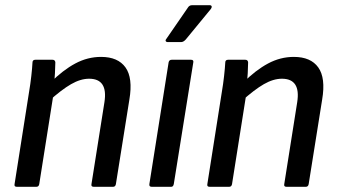

<svg xmlns="http://www.w3.org/2000/svg" viewBox="-20 -719 1301 739"><path d="M341 0Q330 0 332 -10L382 -326Q396 -416 323 -416Q290 -416 253.5 -395Q217 -374 167 -329L174 -401Q222 -449 269.5 -474.5Q317 -500 369 -500Q434 -500 463 -459.5Q492 -419 478 -336L426 -10Q424 0 415 0ZM45 0Q34 0 36 -10L92 -366Q97 -395 100.5 -426.5Q104 -458 105 -478Q105 -489 116 -489H182Q192 -489 193 -479Q193 -464 191.5 -437Q190 -410 187 -390V-364L131 -10Q129 0 120 0Z M564 0Q553 0 555 -11L629 -479Q631 -489 641 -489H715Q726 -489 724 -479L649 -11Q647 0 639 0ZM625 -557Q620 -557 618 -560.5Q616 -564 620 -569L702 -688Q708 -699 719 -699H787Q793 -699 794.5 -695Q796 -691 792 -685L695 -567Q686 -557 677 -557Z M1083 0Q1072 0 1074 -10L1124 -326Q1138 -416 1065 -416Q1032 -416 995.5 -395Q959 -374 909 -329L916 -401Q964 -449 1011.5 -474.5Q1059 -500 1111 -500Q1176 -500 1205 -459.5Q1234 -419 1220 -336L1168 -10Q1166 0 1157 0ZM787 0Q776 0 778 -10L834 -366Q839 -395 842.5 -426.5Q846 -458 847 -478Q847 -489 858 -489H924Q934 -489 935 -479Q935 -464 933.5 -437Q932 -410 929 -390V-364L873 -10Q871 0 862 0Z"/></svg>

Font: Sofia Sans Semi Condensed SemiBold
Style: Italic
Weight: 600
Italic angle: -9°
Version: Version 4.100